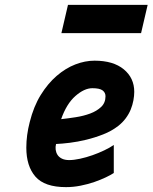

<svg xmlns="http://www.w3.org/2000/svg" viewBox="-20 -758 626 788"><path d="M259 -738H586L559 -622H232ZM447 -48Q435 -40 414 -30Q393 -20 367 -11Q341 -2 311 4Q281 10 251 10Q163 10 125.5 -33Q88 -76 88 -152Q88 -203 102 -257Q118 -321 147 -368Q176 -415 212.5 -446.5Q249 -478 289 -493.5Q329 -509 368 -509Q445 -509 488 -473.5Q531 -438 531 -381Q531 -365 527.5 -346Q524 -327 516.5 -308.5Q509 -290 496 -272.5Q483 -255 465 -241Q438 -220 403.5 -206.5Q369 -193 334 -184.5Q299 -176 266.5 -172Q234 -168 210 -167Q207 -155 208.5 -143.5Q210 -132 216 -122.5Q222 -113 234 -107Q246 -101 264 -101Q283 -101 308.5 -106.5Q334 -112 359.5 -121Q385 -130 408 -141Q431 -152 447 -163ZM359 -396Q326 -396 289.5 -364Q253 -332 231 -269Q259 -272 291 -277Q323 -282 350 -292Q377 -302 395 -319Q413 -336 413 -363Q413 -378 401 -387Q389 -396 359 -396Z"/></svg>

Font: Panefresco 999wt
Style: Italic
Weight: 900
Version: Version 1.001